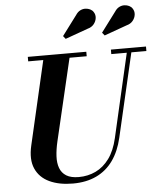

<svg xmlns="http://www.w3.org/2000/svg" viewBox="-64 -1058 947 1128"><g transform="rotate(-5 409.0 -494.5)"><path d="M320.5 14.5Q239 14.5 181.8 -12.5Q124.5 -39.5 100.5 -93.8Q76.5 -148 95.5 -230L215.5 -750H370.5L250.5 -240Q239.5 -193 237.5 -153.2Q235.5 -113.5 246.5 -83.8Q257.5 -54 284.5 -37.2Q311.5 -20.5 358 -20.5Q412 -20.5 458 -42.5Q504 -64.5 537.8 -110.5Q571.5 -156.5 588.5 -230L708 -750H735L614.5 -230Q596.5 -151.5 557.5 -96.8Q518.5 -42 459 -13.8Q399.5 14.5 320.5 14.5ZM120.5 -723.5V-750H465.5V-723.5ZM610.5 -723.5V-750H817.5V-723.5ZM581.5 -836 567.5 -853.5 655 -970.5Q666.5 -988 681.5 -995.5Q696.5 -1003 711.8 -1002.5Q727 -1002 739.8 -995.8Q752.5 -989.5 759 -979Q770 -963 767.8 -943Q765.5 -923 752 -906.5Q738.5 -890 715 -884ZM351.5 -836 337.5 -853.5 425 -970.5Q436.5 -988 451.5 -995.5Q466.5 -1003 481.8 -1002.5Q497 -1002 509.8 -995.8Q522.5 -989.5 529 -979Q540 -963 537.8 -943Q535.5 -923 522 -906.5Q508.5 -890 485 -884Z"/></g></svg>

Font: Bodoni Moda 9pt
Style: Bold Italic
Weight: 700
Italic angle: -13°
Designer: Owen Earl
Foundry: indestructible type
Version: Version 2.004